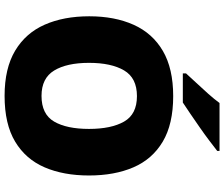

<svg xmlns="http://www.w3.org/2000/svg" viewBox="-90 -877 977 837"><g transform="rotate(90 398.5 -458.5)"><path d="M745 -358Q745 -247 709.5 -164.5Q674 -82 597.5 -36Q521 10 398 10Q278 10 201 -36Q124 -82 87.5 -165Q51 -248 51 -359Q51 -470 88 -552.5Q125 -635 202 -680Q279 -725 399 -725Q521 -725 597.5 -679.5Q674 -634 709.5 -551.5Q745 -469 745 -358ZM254 -358Q254 -261 287.5 -206Q321 -151 398 -151Q478 -151 510 -206Q542 -261 542 -358Q542 -455 510 -511Q478 -567 399 -567Q320 -567 287 -511Q254 -455 254 -358ZM638 -917Q620 -903 593 -882.5Q566 -862 535 -840.5Q504 -819 475.5 -799.5Q447 -780 427 -767H300V-781Q317 -800 341 -825.5Q365 -851 389 -878Q413 -905 429 -927H638Z"/></g></svg>

Font: Noto Sans Myanmar Black
Style: Regular
Weight: 900
Designer: Monotype Design Team
Foundry: Monotype Imaging Inc.
Version: Version 2.107; ttfautohint (v1.8.4.7-5d5b)